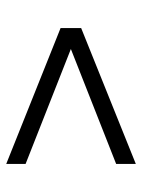

<svg xmlns="http://www.w3.org/2000/svg" viewBox="60 -658 455 615"><g transform="rotate(90 287.5 -350.5)"><path d="M505 -495 137 -350 505 -205V-143L70 -317V-383L505 -558Z"/></g></svg>

Font: Idrija
Style: Regular
Weight: 400
Designer: Julieta Ulanovsky
Foundry: Julieta Ulanovsky
Version: Version 7.200